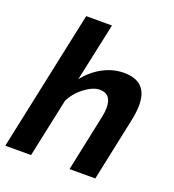

<svg xmlns="http://www.w3.org/2000/svg" viewBox="-137 -834 852 938"><g transform="rotate(20 289.0 -365.0)"><path d="M151 -730H285L220 -427Q259 -477 311.5 -505Q364 -533 420 -533Q543 -533 543 -410Q543 -374 533 -327L464 0H330L392 -294Q398 -322 398 -343Q398 -415 337 -415Q303 -415 260.5 -383.5Q218 -352 195 -306L130 0H-4Z"/></g></svg>

Font: Raleway-v4020
Style: Bold Italic
Weight: 700
Italic angle: -12°
Designer: Matt McInerney, Pablo Impallari, Rodrigo Fuenzalida
Foundry: Matt McInerney, Pablo Impallari, Rodrigo Fuenzalida
Version: Version 4.020;PS 004.020;hotconv 1.0.88;makeotf.lib2.5.64775